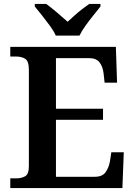

<svg xmlns="http://www.w3.org/2000/svg" viewBox="-20 -951 682 971"><path d="M32 0V-49H63Q88 -49 107 -59.5Q126 -70 126 -111V-598Q126 -642 107.5 -653.5Q89 -665 63 -665H32V-714H566L572 -533H509L504 -579Q500 -614 483.5 -635.5Q467 -657 431 -657H263V-401H501V-345H263V-57H460Q497 -57 513.5 -79.5Q530 -102 536 -135L543 -181H606L599 0ZM262 -771Q252 -794 232.5 -820.5Q213 -847 192.5 -873Q172 -899 156 -918V-931H214Q237 -914 268 -888Q299 -862 322 -841Q337 -855 356 -872Q375 -889 395 -904.5Q415 -920 431 -931H488V-918Q473 -899 452 -873Q431 -847 412 -820.5Q393 -794 382 -771Z"/></svg>

Font: Noto Serif Vithkuqi SemiBold
Style: Regular
Weight: 600
Version: Version 1.005